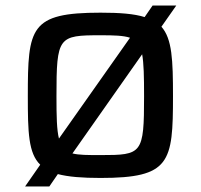

<svg xmlns="http://www.w3.org/2000/svg" viewBox="-20 -638 729 697"><path d="M620 -618H534L505 -576C467 -588 415 -592 345 -592C89 -592 81 -538 81 -289C81 -158 83 -82 126 -40L71 39H159L190 -6C228 4 278 8 345 8C598 8 608 -48 608 -289C608 -420 605 -497 566 -541ZM185 -289C185 -505 192 -510 345 -510C394 -510 428 -509 452 -501L194 -135C186 -167 185 -215 185 -289ZM503 -289C503 -79 496 -75 345 -75C299 -75 267 -75 243 -81L496 -441C502 -408 503 -360 503 -289Z"/></svg>

Font: Saira UNSAM Medium SC
Style: Regular
Weight: 500
Designer: Hector Gatti with collaboration of the Omnibus-Type team
Foundry: Omnibus-Type
Version: Version 1.072;PS 001.072;hotconv 1.0.88;makeotf.lib2.5.64775